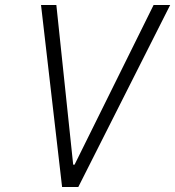

<svg xmlns="http://www.w3.org/2000/svg" viewBox="-20 -750 702 770"><path d="M144.5 -730 229 0H294L662.5 -730H596L279 -89.5H273.5L206 -730Z"/></svg>

Font: Monaspace Neon ExtraLight
Style: Italic
Weight: 200
Italic angle: -11°
Designer: Riley Cran & the Lettermatic Team
Foundry: Lettermatic
Version: Version 1.200 (Monaspace Neon)